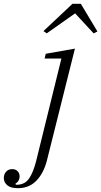

<svg xmlns="http://www.w3.org/2000/svg" viewBox="-161 -775 531 1007"><path d="M-67 212Q-105 212 -123 196.5Q-141 181 -141 159Q-141 139 -129 125.5Q-117 112 -97 112Q-79 112 -68.5 123Q-58 134 -58 151Q-58 160 -63 170.5Q-68 181 -80 188L-78 194H-71Q-30 193 -8 160.5Q14 128 29 68L161 -468H73L79 -493L232 -520L86 63Q69 132 30.5 172Q-8 212 -67 212ZM67 -612 219 -755H263L350 -610L330 -600L233 -705L84 -600Z"/></svg>

Font: IBM Plex Serif Light
Style: Italic
Weight: 300
Italic angle: -14°
Designer: Mike Abbink, Paul van der Laan, Pieter van Rosmalen
Foundry: Bold Monday
Version: Version 3.001